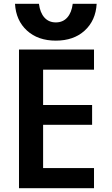

<svg xmlns="http://www.w3.org/2000/svg" viewBox="-20 -991 590 1011"><path d="M80 0V-730H475V-624H207V-438H465V-334H207V-106H475V0ZM274 -777Q180 -777 122 -830Q64 -883 59 -971H185Q191 -924 214 -898.5Q237 -873 274 -873Q311 -873 334 -898.5Q357 -924 363 -971H489Q484 -883 426 -830Q368 -777 274 -777Z"/></svg>

Font: M PLUS Code Latin SemiExpanded SemiBold
Style: Regular
Weight: 600
Width: 6
Designer: Coji Morishita
Foundry: UNDERFOREST DESIGN
Version: Version 1.002; ttfautohint (v1.8.3)